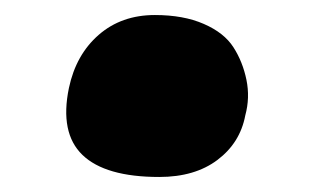

<svg xmlns="http://www.w3.org/2000/svg" viewBox="-20 -407 409 253"><path d="M189.9 -173.8Q118.7 -173.8 88.6 -202.9Q58.6 -231.9 70.8 -291Q80.1 -335 110.1 -361.1Q140.1 -387.2 184.1 -387.2Q221.7 -387.2 248.5 -375.5Q275.4 -363.8 287.6 -344.7Q299.8 -325.7 304.7 -302Q309.6 -278.3 303.2 -254.9Q296.4 -218.8 266.6 -196.3Q236.8 -173.8 189.9 -173.8Z"/></svg>

Font: Shantell Sans Bouncy
Style: Italic
Weight: 800
Italic angle: -11.31°
Designer: Stephen Nixon, Anya Danilova, Shantell Martin
Foundry: Arrow Type
Version: Version 1.006;[9816181b4]